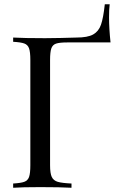

<svg xmlns="http://www.w3.org/2000/svg" viewBox="-20 -885 563 905"><path d="M494 -803Q494 -751 501 -685H297Q261 -685 244.5 -679.5Q228 -674 222 -657Q216 -640 216 -602V-106Q216 -68 224 -51Q232 -34 252 -28Q272 -22 317 -20V0Q265 -3 170 -3Q84 -3 42 0V-20Q78 -22 94.5 -28Q111 -34 117 -51Q123 -68 123 -106V-602Q123 -640 117 -657Q111 -674 94.5 -680Q78 -686 42 -688V-708Q94 -705 192 -705L265 -706Q319 -708 340 -708Q393 -708 419 -722.5Q445 -737 456 -768.5Q467 -800 474 -865H497Q494 -843 494 -803Z"/></svg>

Font: Playfair Display SC
Style: Regular
Weight: 400
Designer: Claus Eggers Sørensen
Foundry: Claus Eggers Sørensen
Version: Version 1.200; ttfautohint (v1.6)